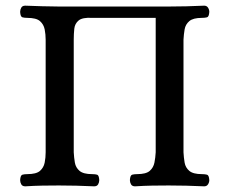

<svg xmlns="http://www.w3.org/2000/svg" viewBox="-20 -654 809 677"><path d="M69 3Q59 3 55 -4Q51 -11 51 -19Q52 -36 59 -38Q66 -40 76 -40Q108 -40 121 -51.5Q134 -63 137.5 -80.5Q141 -98 141 -117V-514Q141 -533 137.5 -550.5Q134 -568 121 -579.5Q108 -591 76 -591Q66 -591 59 -593Q52 -595 51 -612Q51 -620 55 -627Q59 -634 69 -634Q101 -633 129 -632Q157 -631 187 -631H576Q636 -631 700 -634Q709 -634 713.5 -627Q718 -620 718 -612Q717 -595 710 -593Q703 -591 692 -591Q661 -591 647.5 -579.5Q634 -568 631 -550.5Q628 -533 627 -514V-117Q628 -98 631 -80.5Q634 -63 647.5 -51.5Q661 -40 692 -40Q703 -40 710 -38Q717 -36 718 -19Q718 -11 713.5 -4Q709 3 700 3Q636 0 575 0Q545 0 516.5 0.5Q488 1 456 3Q446 3 442 -4Q438 -11 438 -19Q439 -36 446 -38Q453 -40 463 -40Q495 -40 508 -51.5Q521 -63 524.5 -80.5Q528 -98 529 -117V-591H305Q271 -593 257.5 -582Q244 -571 242 -553Q240 -535 240 -514V-117Q241 -98 244 -80.5Q247 -63 260.5 -51.5Q274 -40 305 -40Q316 -40 322.5 -38Q329 -36 330 -19Q330 -11 326 -4Q322 3 312 3Q248 0 188 0Q158 0 129.5 0.5Q101 1 69 3Z"/></svg>

Font: Alice
Style: Regular
Weight: 400
Designer: Ksenia Yerulevich
Foundry: Cyreal (http://www.cyreal.org/)
Version: Version 2.003; ttfautohint (v1.8.3)